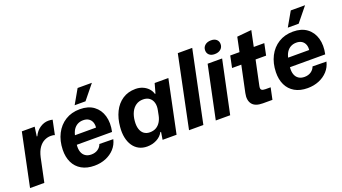

<svg xmlns="http://www.w3.org/2000/svg" viewBox="-60 -1284 3266 1835"><g transform="rotate(-20 1573.5 -366.5)"><path d="M7.4 0 119 -536.3H249.7L236.4 -441.9H242.3Q264.6 -490.4 305.5 -517.9Q346.4 -545.4 391.3 -545.4Q403.7 -545.4 414.6 -544.1Q425.4 -542.9 433.9 -540.6L403.4 -393.9Q397.1 -397.9 386.1 -399.4Q375 -400.9 362.7 -400.9Q328.6 -400.9 297 -385Q265.4 -369.1 241.2 -334.8Q217 -300.4 203.7 -243.1L152.7 0Z M661 10Q584.7 10 531.2 -20.8Q477.7 -51.7 451 -107.3Q424.3 -163 426 -236.7Q428.3 -327.3 464 -397.2Q499.7 -467 563.2 -506.5Q626.7 -546 711 -546Q796.7 -546 851.3 -505.3Q906 -464.7 926.2 -394.5Q946.3 -324.3 927.3 -236H568.7Q564.3 -193.3 575 -163.2Q585.7 -133 609.8 -117Q634 -101 668.7 -101Q708.3 -101 736 -120Q763.7 -139 774 -169.3L915 -167.3Q902.3 -113 866.2 -73.3Q830 -33.7 777.2 -11.8Q724.3 10 661 10ZM581.3 -317.7 572.7 -327.7H805.3L796 -316.3Q802.3 -352.7 792.8 -379.5Q783.3 -406.3 761 -421.2Q738.7 -436 705 -436Q672.7 -436 647.3 -422.2Q622 -408.3 605.3 -382.2Q588.7 -356 581.3 -317.7ZM678.6 -598.1 761.7 -743.4H906.9L789.1 -598.1Z M1196.9 10Q1150.6 10 1114.4 -8.9Q1078.3 -27.9 1054.5 -63Q1030.7 -98.1 1020.6 -146.6Q1010.4 -195.1 1016.1 -254.6Q1023.3 -339.4 1055.8 -405.3Q1088.3 -471.1 1144.5 -508.6Q1200.7 -546 1277 -546Q1315.1 -546 1347.9 -532.6Q1380.7 -519.1 1404 -494.9Q1427.3 -470.6 1436.6 -438.1H1442.6L1469.9 -536.3H1609.3L1497.7 0H1355.4L1367.6 -76.6L1361 -77.3Q1338.6 -35.7 1294.4 -12.9Q1250.1 10 1196.9 10ZM1267.4 -109Q1303.9 -109 1330.3 -123.9Q1356.7 -138.7 1374.3 -166.4Q1391.9 -194 1399.3 -229.9L1409.1 -279Q1418.4 -321.9 1409.3 -355.4Q1400.1 -389 1374.9 -408Q1349.7 -427 1310.1 -427Q1269 -427 1238.2 -405.9Q1207.4 -384.7 1189.3 -347Q1171.1 -309.3 1166.9 -259.3Q1162.6 -212.4 1173.4 -178.6Q1184.3 -144.7 1208.3 -126.9Q1232.3 -109 1267.4 -109Z M1624.4 0 1775.4 -729H1922.1L1770.1 0Z M1896.4 0 2008.7 -536.3H2156.1L2042.9 0ZM2104.4 -599.3Q2068.9 -599.3 2049.3 -617.3Q2029.7 -635.3 2029.7 -664Q2029.7 -695.9 2053 -715.7Q2076.3 -735.6 2114.9 -735.6Q2150.4 -735.6 2170 -717.7Q2189.6 -699.9 2189.6 -670.9Q2189.6 -639 2166.3 -619.1Q2143 -599.3 2104.4 -599.3Z M2375.6 0Q2297.6 0 2267.2 -40.1Q2236.9 -80.1 2251.4 -149.4L2308 -417.9H2214L2238.6 -536.3H2332.9L2363.3 -682.4L2511 -696.4L2477.9 -536.3H2585L2560.4 -417.9H2453.3L2400.3 -166Q2394.6 -137 2406.5 -127.9Q2418.4 -118.7 2444.9 -118.7H2497.6L2472.7 0Z M2829 10Q2752.7 10 2699.2 -20.8Q2645.7 -51.7 2619 -107.3Q2592.3 -163 2594 -236.7Q2596.3 -327.3 2632 -397.2Q2667.7 -467 2731.2 -506.5Q2794.7 -546 2879 -546Q2964.7 -546 3019.3 -505.3Q3074 -464.7 3094.2 -394.5Q3114.3 -324.3 3095.3 -236H2736.7Q2732.3 -193.3 2743 -163.2Q2753.7 -133 2777.8 -117Q2802 -101 2836.7 -101Q2876.3 -101 2904 -120Q2931.7 -139 2942 -169.3L3083 -167.3Q3070.3 -113 3034.2 -73.3Q2998 -33.7 2945.2 -11.8Q2892.3 10 2829 10ZM2749.3 -317.7 2740.7 -327.7H2973.3L2964 -316.3Q2970.3 -352.7 2960.8 -379.5Q2951.3 -406.3 2929 -421.2Q2906.7 -436 2873 -436Q2840.7 -436 2815.3 -422.2Q2790 -408.3 2773.3 -382.2Q2756.7 -356 2749.3 -317.7ZM2846.6 -598.1 2929.7 -743.4H3074.9L2957.1 -598.1Z"/></g></svg>

Font: Mona Sans
Style: Italic
Weight: 200
Italic angle: -11.6951°
Designer: Deni Anggara
Foundry: GitHub
Version: Version 2.000